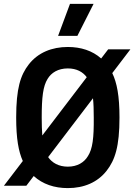

<svg xmlns="http://www.w3.org/2000/svg" viewBox="-33 -953 689 985"><path d="M315 12C397 12 467 -17 514 -77C557 -132 580 -201 580 -350C580 -461 567 -528 543 -578L636 -700H522L486 -653C441 -693 382 -712 315 -712C233 -712 162 -683 115 -623C72 -568 50 -499 50 -350C50 -242 62 -176 84 -127L-13 0H102L140 -50C186 -8 246 12 315 12ZM315 -98C268 -98 234 -118 214 -147L444 -449C447 -422 448 -389 448 -350C449 -245 442 -189 418 -152C399 -120 364 -98 315 -98ZM265 -769H364L447 -933H326ZM181 -350C181 -455 188 -511 211 -548C230 -580 265 -602 315 -602C360 -602 392 -584 412 -557L184 -258C182 -283 181 -314 181 -350Z"/></svg>

Font: Finlandica SemiBold
Style: Regular
Weight: 600
Designer: Niklas Ekholm, Juho Hiilivirta, Jaakko Suomalainen
Foundry: Helsinki Type Studio
Version: Version 2.000;Glyphs 3.2 (3202)